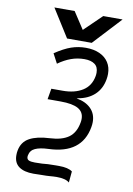

<svg xmlns="http://www.w3.org/2000/svg" viewBox="-109 -970 818 1177"><g transform="rotate(10 300.0 -382.0)"><path d="M326 118Q308 118 279.5 120.5Q273 120.5 261 121.5L226 122L182 123Q123 123 91 99.8Q59 76.5 59 29.5Q59 13.5 61.5 1Q71.5 -55 117.8 -80Q164 -105 241.5 -108.5Q317.5 -112 359.2 -141.5Q401 -171 412.5 -237Q414.5 -247.5 414.5 -259Q414.5 -301.5 379 -321.8Q343.5 -342 268.5 -342H188L199.5 -409H270Q344.5 -409 393.5 -439.5Q442.5 -470 453.5 -532Q455.5 -542.5 455.5 -554Q455.5 -589.5 432.5 -606.2Q409.5 -623 368.5 -623Q325 -623 285.2 -608.5Q245.5 -594 206.5 -566L175 -625.5Q231 -663 274.5 -678Q318 -693 364.5 -693Q414.5 -693 450.8 -676.5Q487 -660 506.5 -629.8Q526 -599.5 526 -558.5Q526 -542.5 523 -525Q512.5 -464.5 472.8 -427.5Q433 -390.5 371 -380L362.5 -377.5Q419.5 -368 452.2 -335.5Q485 -303 485 -251.5Q485 -236.5 482 -220Q452 -49.5 246 -42.5Q194 -40.5 164.5 -27.2Q135 -14 129 18L128 26.5Q128 42.5 140.2 48.2Q152.5 54 178 54Q228.5 54 259.5 50Q280 49 308.5 49H329Q385.5 49 411.5 68.5L405 138.5Q382.5 118 326 118ZM131.5 -903H257.5L326.5 -797.5L435.5 -903H556L394.5 -729H241Z"/></g></svg>

Font: JuliaMono SemiBold
Style: Italic
Weight: 600
Italic angle: -9°
Monospace: yes
Designer: cormullion
Foundry: corm
Version: Version 0.056; ttfautohint (v1.8.4)